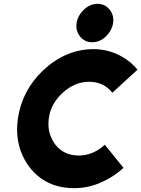

<svg xmlns="http://www.w3.org/2000/svg" viewBox="-20 -968 736 1000"><path d="M569 -848Q575 -888 551 -918Q527 -948 488 -948Q449 -948 417 -918Q385 -887 379 -848Q373 -808 397 -778Q421 -748 460 -748Q500 -748 531 -778Q563 -809 569 -848ZM467 -712Q323 -712 205 -602Q150 -550 117 -487Q84 -424 73 -350Q63 -277 78.5 -213.5Q94 -150 134 -97Q219 12 366 12Q437 12 502 -16Q535 -30 565.5 -49.5Q596 -69 623 -94L526 -214Q464 -158 390 -158Q313 -158 269 -214Q247 -243 238 -276.5Q229 -310 234 -350Q239 -390 257.5 -423.5Q276 -457 307 -485Q369 -542 444 -542Q520 -542 565 -485L696 -605Q676 -630 650.5 -649.5Q625 -669 596 -683Q567 -697 534.5 -704.5Q502 -712 467 -712Z"/></svg>

Font: Unageo
Style: Black-Italic
Weight: 900
Designer: Richard Sepsi
Foundry: Richard Sepsi
Version: Version 2.000